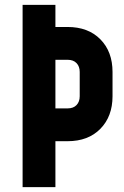

<svg xmlns="http://www.w3.org/2000/svg" viewBox="-20 -770 510 790"><path d="M73 0V-750H208V-659H258Q343 -659 393 -608.2Q443 -557.5 443 -474V-374Q443 -291 393 -240Q343 -189 258 -189H208V0ZM208 -324H258Q282 -324 295 -337.8Q308 -351.5 308 -374V-474Q308 -496.5 295 -510.2Q282 -524 258 -524H208Z"/></svg>

Font: Mohave Light
Style: Regular
Weight: 300
Designer: Gumpita Rahayu
Foundry: Tokotype
Version: Version 2.003